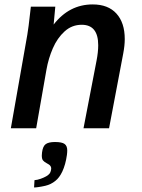

<svg xmlns="http://www.w3.org/2000/svg" viewBox="-20 -580 640 868"><path d="M115.5 -515.5 119.5 -550H230L222.5 -469Q293 -560 399 -560Q469 -560 506.5 -518.5Q544 -477 544 -403.5Q544 -374 537 -337.5L473 0H357.5L416.5 -306Q424 -344.5 424 -375.5Q424 -468 349.5 -468Q305 -468 272 -438Q239 -408 219 -362Q199 -316 190 -265L143.5 0H29L103.5 -423Q109.5 -459 115.5 -515.5ZM189 217Q199 211 203.8 205.2Q208.5 199.5 210.5 189.5Q211.5 184.5 211.5 182Q211.5 171 201.5 164Q200 163 190.5 157.5Q179.5 151.5 174.2 145Q169 138.5 169 123Q169 119.5 170 109.5Q173.5 81 186.8 71.5Q200 62 228.5 62Q260 62 272 70.8Q284 79.5 284 100Q284 109.5 282.5 120.5Q276.5 164 261.5 196Q248 224 230.5 237.5Q210.5 254 184.5 260Q150 267.5 134 267.5L136 234.5Q149.5 233.5 164 228.2Q178.5 223 189 217Z"/></svg>

Font: JuliaMono SemiBoldItalic
Style: Regular
Weight: 600
Italic angle: -9°
Monospace: yes
Designer: cormullion
Foundry: corm
Version: Version 0.049; ttfautohint (v1.8.4)